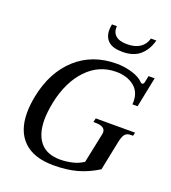

<svg xmlns="http://www.w3.org/2000/svg" viewBox="-164 -1048 1053 1180"><g transform="rotate(20 362.5 -458.5)"><path d="M360 -890Q360 -901 364 -927H396Q393 -887 417 -865.5Q441 -844 492 -844Q544 -844 576 -865.5Q608 -887 619 -927H654Q639 -866 597 -828Q555 -790 481 -790Q418 -790 389 -816.5Q360 -843 360 -890ZM59 -239Q59 -290 71 -350Q105 -518 211 -614Q317 -710 475 -710Q527 -710 577 -695Q627 -680 653 -652Q657 -648 661 -648Q672 -648 675 -661L684 -705H724L684 -508H650Q651 -514 651 -526Q651 -592 605 -627Q559 -662 489 -662Q377 -662 297 -578Q217 -494 187 -350Q174 -283 174 -236Q174 -141 217.5 -89Q261 -37 348 -37Q385 -37 425.5 -46Q466 -55 498 -77L539 -274Q540 -278 540 -284Q540 -324 474 -324H462L468 -350H725L720 -328H705Q679 -328 666.5 -312Q654 -296 646 -255L608 -68Q542 -27 475.5 -8.5Q409 10 322 10Q192 10 125.5 -55Q59 -120 59 -239Z"/></g></svg>

Font: Taviraj Medium
Style: Italic
Weight: 500
Italic angle: -12°
Designer: Katatrad Team
Foundry: CadsonDemak
Version: Version 1.001